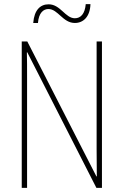

<svg xmlns="http://www.w3.org/2000/svg" viewBox="-20 -916 602 936"><path d="M142 -804H165C169 -854 192 -872 216 -872C263 -872 286 -804 345 -804C386 -804 419 -834 421 -896H398C394 -848 373 -827 345 -827C298 -827 275 -895 217 -895C177 -895 147 -868 142 -804ZM477 0V-714H451V-190C451 -156 452 -103 452 -56H450L113 -714H86V0H112V-534C112 -589 112 -625 111 -661H113L450 0Z"/></svg>

Font: Noto Sans Malayalam Condensed Thin
Style: Regular
Weight: 100
Width: 3
Designer: Jelle Bosma - Monotype Design Team
Foundry: Monotype Imaging Inc.
Version: Version 2.104